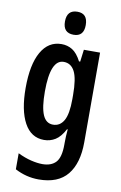

<svg xmlns="http://www.w3.org/2000/svg" viewBox="-106 -811 697 1109"><g transform="rotate(10 243.0 -256.5)"><path d="M198 -553Q233 -553 261.5 -535.5Q290 -518 314 -472H321L330 -543H425V-17Q425 106 370.5 173Q316 240 202 240Q129 240 63 205V111Q104 131 141.5 140Q179 149 208 149Q260 149 287 120Q314 91 314 17V7Q314 -33 318 -74H314Q289 -27 259 -8.5Q229 10 193 10Q117 10 77 -63.5Q37 -137 37 -268Q37 -405 79 -479Q121 -553 198 -553ZM228 -454Q150 -454 150 -267Q150 -174 169 -130Q188 -86 229 -86Q270 -86 292 -124.5Q314 -163 314 -250V-274Q314 -371 292.5 -412.5Q271 -454 228 -454ZM256 -753Q316 -753 316 -685Q316 -618 256 -618Q194 -618 194 -685Q194 -753 256 -753Z"/></g></svg>

Font: Noto Sans Malayalam ExtraCondensed SemiBold
Style: Regular
Weight: 600
Width: 2
Designer: Jelle Bosma - Monotype Design Team
Foundry: Monotype Imaging Inc.
Version: Version 2.104; ttfautohint (v1.8.4.7-5d5b)